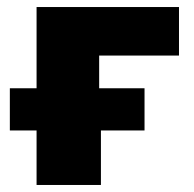

<svg xmlns="http://www.w3.org/2000/svg" viewBox="-20 -526 553 546"><path d="M84 0V-155H8V-275H84V-506H489V-368H262V-275H391V-155H267V0Z"/></svg>

Font: Nunito Sans 7pt SemiCondensed Black
Style: Regular
Weight: 900
Width: 4
Designer: Vernon Adams
Foundry: Vernon Adams
Version: Version 3.101;gftools[0.9.27]